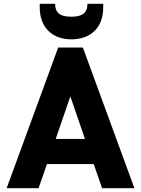

<svg xmlns="http://www.w3.org/2000/svg" viewBox="-20 -990 741 1010"><path d="M416 -740H286L15 0H183L227 -127H473L517 0H687ZM189 -951C189 -844 257 -783 355 -783C455 -783 523 -843 523 -950V-970H440C440 -928 420 -902 355 -902C290 -902 270 -928 270 -970H189ZM273 -259 350 -483 427 -259Z"/></svg>

Font: Malmofest
Style: Bold
Weight: 700
Designer: Jonny Pinhorn (Poppins), Kolossal
Version: Version 1.004;Glyphs 3.1.2 (3151)